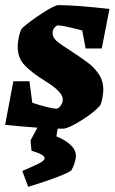

<svg xmlns="http://www.w3.org/2000/svg" viewBox="-20 -493 448 749"><path d="M383 -145Q383 -132 380 -113.5Q377 -95 371 -82Q347 -54 296 -22.5Q245 9 226 9H205L200 39Q235 53 255.5 72.5Q276 92 276 115Q276 127 270.5 144Q265 161 258 172Q231 192 90 236L67 174Q116 153 135 143Q154 133 154 124Q154 110 103 95L99 55L126 5Q53 0 0 -6L32 -176H95L106 -92Q134 -83 161 -76Q188 -69 200 -69Q208 -69 216.5 -80.5Q225 -92 225 -105Q225 -135 156 -177Q103 -210 76 -238.5Q49 -267 49 -311Q49 -327 53.5 -348.5Q58 -370 65 -382Q95 -409 144 -441Q193 -473 208 -473Q276 -473 407 -458L377 -304H314L301 -374Q225 -394 206 -394Q200 -394 192.5 -385Q185 -376 185 -364Q185 -347 201 -333Q217 -319 251 -298L269 -286Q307 -261 328.5 -244Q350 -227 366.5 -202Q383 -177 383 -145Z"/></svg>

Font: Grenze ExtraBold
Style: Italic
Weight: 800
Italic angle: -10°
Designer: Renata Polastri
Foundry: Omnibus-Type
Version: Version 1.002; ttfautohint (v1.8)